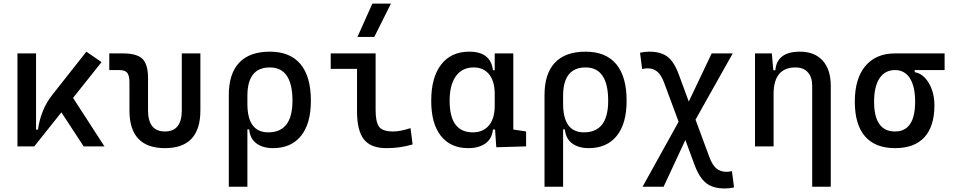

<svg xmlns="http://www.w3.org/2000/svg" viewBox="-20 -815 5313 1069"><path d="M77.1 0V-517.6H180.7V-93.3H191.4Q198.7 -147 218.3 -195.8Q237.8 -244.6 272.5 -288.6L460.9 -527.3L545.4 -469.2L386.7 -270L561.5 0H445.8L321.8 -189.5L170.9 0Z M898.4 9.8Q700.7 9.8 700.7 -200.2V-356.4Q700.7 -394 688.5 -409.4Q676.3 -424.8 646 -424.8H588.4V-517.6H665.5Q742.2 -517.6 773.2 -487.1Q804.2 -456.5 804.2 -380.9V-200.2Q804.2 -83 898.4 -83Q992.2 -83 992.2 -200.2V-517.6H1095.7V-200.2Q1095.7 9.8 898.4 9.8Z M1500 9.8Q1443.4 9.8 1407.7 -16.6Q1372.1 -43 1367.2 -94.7H1357.4V224.6H1253.9V-285.6Q1253.9 -404.8 1311.8 -466.1Q1369.6 -527.3 1482.4 -527.3Q1595.2 -527.3 1653.1 -458Q1710.9 -388.7 1710.9 -253.9Q1710.9 -126.5 1655.8 -58.3Q1600.6 9.8 1500 9.8ZM1357.4 -237.3Q1357.4 -78.1 1473.6 -78.1Q1608.4 -78.1 1608.4 -253.9Q1608.4 -439.5 1482.4 -439.5Q1357.4 -439.5 1357.4 -281.2Z M2130.9 9.8Q2044.4 9.8 2006.1 -39.1Q1967.8 -87.9 1967.8 -195.3V-431.6H1821.3V-517.6H2071.3V-200.2Q2071.3 -138.7 2089.6 -110.8Q2107.9 -83 2169.9 -83Q2208 -83 2265.6 -101.6L2277.3 -10.7Q2239.7 0 2205.1 4.9Q2170.4 9.8 2130.9 9.8ZM1970.2 -609.4 2053.2 -794.9H2156.7L2064 -609.4Z M2586.9 9.8Q2488.8 9.8 2434.8 -58.3Q2380.9 -126.5 2380.9 -253.9Q2380.9 -384.3 2436.3 -455.8Q2491.7 -527.3 2592.8 -527.3Q2712.4 -527.3 2724.6 -423.8H2734.4V-517.6H2837.9V-93.8L2909.2 -83V0L2743.2 4.9L2736.3 -93.8H2724.6Q2719.2 -42 2682.4 -16.1Q2645.5 9.8 2586.9 9.8ZM2734.4 -224.6V-293Q2734.4 -362.3 2703.4 -400.9Q2672.4 -439.5 2617.2 -439.5Q2553.2 -439.5 2518.3 -391.1Q2483.4 -342.8 2483.4 -253.9Q2483.4 -78.1 2612.3 -78.1Q2669.9 -78.1 2702.1 -116.7Q2734.4 -155.3 2734.4 -224.6Z M3257.8 9.8Q3201.2 9.8 3165.5 -16.6Q3129.9 -43 3125 -94.7H3115.2V224.6H3011.7V-285.6Q3011.7 -404.8 3069.6 -466.1Q3127.4 -527.3 3240.2 -527.3Q3353 -527.3 3410.9 -458Q3468.8 -388.7 3468.8 -253.9Q3468.8 -126.5 3413.6 -58.3Q3358.4 9.8 3257.8 9.8ZM3115.2 -237.3Q3115.2 -78.1 3231.4 -78.1Q3366.2 -78.1 3366.2 -253.9Q3366.2 -439.5 3240.2 -439.5Q3115.2 -439.5 3115.2 -281.2Z M4015.1 234.4Q3949.7 234.4 3911.6 204.3Q3873.5 174.3 3846.7 102.1L3795.9 -35.6L3674.8 224.6H3557.6L3758.3 -137.2L3678.7 -351.6Q3662.1 -397.5 3639.6 -416Q3617.2 -434.6 3585.4 -434.6Q3572.3 -434.6 3555.2 -430.7L3543.5 -521.5Q3568.4 -527.3 3595.2 -527.3Q3659.7 -527.3 3696.8 -498.8Q3733.9 -470.2 3759.3 -400.4L3814.9 -249.5L3942.4 -517.6H4059.6L3852.5 -148.9L3929.2 58.6Q3946.3 105 3969.2 123.3Q3992.2 141.6 4024.9 141.6Q4038.1 141.6 4055.2 137.7L4066.9 228.5Q4042 234.4 4015.1 234.4Z M4502 224.6V-336.9Q4502 -386.2 4477.5 -412.8Q4453.1 -439.5 4409.2 -439.5Q4287.1 -439.5 4287.1 -291V0H4183.6V-517.6H4277.3L4285.6 -423.8H4296.9Q4305.7 -527.3 4433.6 -527.3Q4515.6 -527.3 4560.5 -477.5Q4605.5 -427.7 4605.5 -336.9V224.6Z M4963.4 9.8Q4853 9.8 4796.1 -55.9Q4739.3 -121.6 4739.3 -249Q4739.3 -377.4 4798.1 -447.5Q4856.9 -517.6 4963.4 -517.6H5239.3V-424.8H5072.8V-413.1Q5104.5 -408.2 5129.2 -382.3Q5153.8 -356.4 5168.2 -316.7Q5182.6 -276.9 5182.6 -229.5Q5182.6 -111.8 5127 -51Q5071.3 9.8 4963.4 9.8ZM4963.4 -83Q5075.2 -83 5075.2 -249Q5075.2 -333.5 5046.1 -379.2Q5017.1 -424.8 4963.4 -424.8Q4907.2 -424.8 4877 -379.2Q4846.7 -333.5 4846.7 -249Q4846.7 -83 4963.4 -83Z"/></svg>

Font: Cascadia Code NF
Style: Regular
Weight: 400
Monospace: yes
Designer: Aaron Bell
Foundry: Saja Typeworks
Version: Version 2404.023; ttfautohint (v1.8.4)